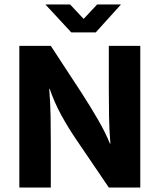

<svg xmlns="http://www.w3.org/2000/svg" viewBox="-20 -834 710 854"><path d="M406 -690H297L182 -814H292L352 -750L412 -814H518ZM66 -630H206L344 -419Q381 -362 415.5 -302.5Q450 -243 469 -195H471Q466 -255 465 -315.5Q464 -376 464 -436V-630H604V0H464L318 -215Q282 -268 252 -323Q222 -378 201 -439H199Q204 -376 205 -318Q206 -260 206 -200V0H66Z"/></svg>

Font: Mukta ExtraBold
Style: Regular
Weight: 800
Designer: Girish Dalvi and Yashodeep Gholap
Foundry: Ek Type
Version: Version 2.538;PS 1.002;hotconv 16.6.51;makeotf.lib2.5.65220;